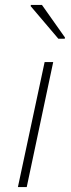

<svg xmlns="http://www.w3.org/2000/svg" viewBox="-20 -763 291 783"><path d="M53 0 162 -510H197L89 0ZM218 -605 105 -738 106 -743H151L245 -610L244 -605Z"/></svg>

Font: Saira SemiExpanded Thin
Style: Italic
Weight: 250
Width: 6
Italic angle: -12°
Designer: Hector Gatti with collaboration of the Omnibus-Type team
Foundry: Omnibus-Type
Version: Version 1.101